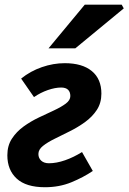

<svg xmlns="http://www.w3.org/2000/svg" viewBox="-20 -773 539 805"><path d="M168.5 12Q89.2 12 50 -24.2Q10.8 -60.3 10.8 -122Q10.8 -162.4 29.9 -191.6Q49 -220.9 78.9 -242.6Q108.8 -264.2 142.9 -280.4Q176.9 -296.5 206.8 -310.4Q236.7 -324.4 255.8 -338.6Q274.9 -352.8 274.9 -370.2Q274.9 -387.4 265.3 -396.7Q255.6 -406 236.4 -406Q211.2 -406 180.5 -395.4Q149.8 -384.7 122.5 -365.9L68.6 -443.5Q107.6 -475 155.6 -491.5Q203.5 -508.1 251.5 -508.1Q325.1 -508.1 365.1 -474.9Q405.1 -441.8 405.1 -380.5Q405.1 -341.2 386 -312.2Q366.9 -283.2 337 -261.5Q307.1 -239.8 273 -222.8Q239 -205.9 209.1 -191.1Q179.2 -176.4 160.1 -161.2Q141 -146 141 -127.3Q141 -110.3 152.7 -99.4Q164.5 -88.5 185.3 -88.5Q216.6 -88.5 252.9 -101.1Q289.2 -113.7 323.8 -135.6L369.1 -56.2Q329.2 -29.3 278.9 -8.6Q228.5 12 168.5 12ZM183.5 -570.4 335.3 -753.3H490.3L498.9 -737.8L295.9 -570.4Z"/></svg>

Font: Source Sans 3
Style: Italic
Weight: 200
Italic angle: -11°
Designer: Paul D. Hunt
Foundry: Adobe
Version: Version 3.046;hotconv 1.0.118;makeotfexe 2.5.65603